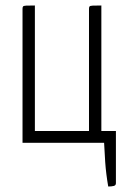

<svg xmlns="http://www.w3.org/2000/svg" viewBox="-20 -520 465 699"><path d="M374 159Q366 113 363 70Q360 27 359 0H62V-488Q62 -494 64 -496.5Q66 -499 75 -499.5Q84 -500 107 -500V-43H304V-488Q304 -494 306 -496.5Q308 -499 317.5 -499.5Q327 -500 349 -500V-43H402V147Q402 155 394 157Q386 159 374 159Z"/></svg>

Font: Yanone Kaffeesatz Light
Style: Regular
Weight: 300
Designer: Yanone (Cyrillic: Daniel Pouzeot, Huerta Tipografica, and Cyreal)
Foundry: Yanone
Version: Version 2.003